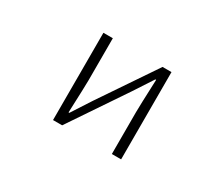

<svg xmlns="http://www.w3.org/2000/svg" viewBox="-94 -775 1187 1016"><g transform="rotate(30 500.0 -266.5)"><path d="M292 0V-533.2H349.6V-276.4Q349.6 -242.2 342.8 -76.2H347.7L422.9 -192.4L653.3 -533.2H708V0H651.4V-255.9Q651.4 -291 658.2 -457H653.3Q599.6 -374 578.1 -341.8L347.7 0Z"/></g></svg>

Font: GenEi Gothic M Light
Style: Regular
Weight: 300
Designer: o_tamon (Modified); [Source Han Sans]
Ryoko NISHIZUKA  (kana & ideographs); Paul D. Hunt (Latin, Greek & Cyrillic); Wenl
Version: Version 1.1a;Original Version 1.004